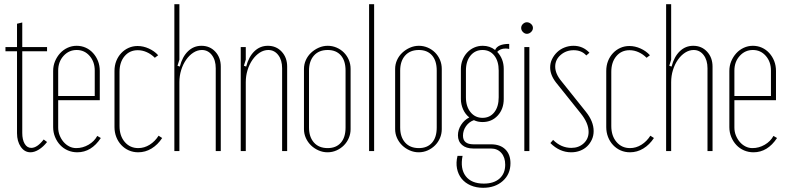

<svg xmlns="http://www.w3.org/2000/svg" viewBox="-20 -719 3759 914"><path d="M125 6Q97 6 79 -20Q61 -46 61 -85V-475H6V-495H61V-606L86 -612V-495H204V-475H86V-86Q86 -54 97.5 -34.5Q109 -15 129 -15Q157 -15 188 -55L204 -43Q186 -20 165 -7Q144 6 125 6Z M233 -381Q233 -406 242 -427.5Q251 -449 266 -465.5Q281 -482 301.5 -491.5Q322 -501 345 -501Q368 -501 388 -492Q408 -483 423 -466.5Q438 -450 446.5 -428.5Q455 -407 455 -381V-242H257V-112Q257 -92 264 -74.5Q271 -57 282.5 -43.5Q294 -30 309.5 -22Q325 -14 343 -14Q374 -14 401.5 -30Q429 -46 443 -72L460 -62Q415 6 348 6Q324 6 303 -3Q282 -12 266.5 -28.5Q251 -45 242 -67Q233 -89 233 -114ZM431 -262V-383Q431 -425 406.5 -453Q382 -481 345 -481Q308 -481 282.5 -453Q257 -425 257 -383V-262Z M525 -381Q525 -407 533.5 -428.5Q542 -450 557 -466Q572 -482 592 -491Q612 -500 635 -500Q662 -500 688.5 -488Q715 -476 733 -456L717 -444Q700 -461 679 -470.5Q658 -480 636 -480Q597 -480 573 -451.5Q549 -423 549 -377V-119Q549 -72 574 -43Q599 -14 638 -14Q667 -14 692.5 -30Q718 -46 735 -73L752 -62Q731 -30 701.5 -12Q672 6 638 6Q614 6 593.5 -3Q573 -12 557.5 -28.5Q542 -45 533.5 -67Q525 -89 525 -114Z M836 -402Q848 -449 875 -475Q902 -501 939 -501Q979 -501 1005 -473Q1031 -445 1031 -402V0H1007V-394Q1007 -433 988.5 -457Q970 -481 941 -481Q920 -481 900.5 -468.5Q881 -456 866 -434.5Q851 -413 842.5 -385.5Q834 -358 834 -328V0H810V-699H834V-435L825 -406Z M1152 -402Q1164 -449 1191 -475Q1218 -501 1255 -501Q1295 -501 1321 -473Q1347 -445 1347 -402V0H1323V-394Q1323 -433 1304.5 -457Q1286 -481 1257 -481Q1236 -481 1216.5 -468.5Q1197 -456 1182 -434.5Q1167 -413 1158.5 -385.5Q1150 -358 1150 -328V0H1126V-495H1150V-435L1141 -406Z M1540 -501Q1562 -501 1582 -492.5Q1602 -484 1617 -469Q1632 -454 1640.5 -434Q1649 -414 1649 -391V-104Q1649 -82 1640.5 -62Q1632 -42 1617 -27Q1602 -12 1582 -3Q1562 6 1539 6Q1517 6 1496.5 -3Q1476 -12 1460.5 -27Q1445 -42 1436 -62Q1427 -82 1427 -104V-391Q1427 -413 1436 -433Q1445 -453 1461 -468Q1477 -483 1497.5 -492Q1518 -501 1540 -501ZM1540 -481Q1498 -481 1474.5 -454.5Q1451 -428 1451 -383V-112Q1451 -67 1474.5 -40.5Q1498 -14 1540 -14Q1580 -14 1602.5 -39.5Q1625 -65 1625 -112V-383Q1625 -430 1602.5 -455.5Q1580 -481 1540 -481Z M1737 -699H1761V0H1737Z M1974 -501Q1996 -501 2016 -492.5Q2036 -484 2051 -469Q2066 -454 2074.5 -434Q2083 -414 2083 -391V-104Q2083 -82 2074.5 -62Q2066 -42 2051 -27Q2036 -12 2016 -3Q1996 6 1973 6Q1951 6 1930.5 -3Q1910 -12 1894.5 -27Q1879 -42 1870 -62Q1861 -82 1861 -104V-391Q1861 -413 1870 -433Q1879 -453 1895 -468Q1911 -483 1931.5 -492Q1952 -501 1974 -501ZM1974 -481Q1932 -481 1908.5 -454.5Q1885 -428 1885 -383V-112Q1885 -67 1908.5 -40.5Q1932 -14 1974 -14Q2014 -14 2036.5 -39.5Q2059 -65 2059 -112V-383Q2059 -430 2036.5 -455.5Q2014 -481 1974 -481Z M2280 175Q2247 175 2220.5 163.5Q2194 152 2177.5 131.5Q2161 111 2155.5 83Q2150 55 2158 23H2182Q2170 84 2197 119.5Q2224 155 2283 155Q2331 155 2358 131Q2385 107 2385 65Q2385 30 2366.5 9Q2348 -12 2317 -12H2233Q2199 -12 2179.5 -29Q2160 -46 2160 -75Q2160 -101 2175 -124.5Q2190 -148 2214 -160Q2195 -175 2184.5 -198.5Q2174 -222 2174 -248V-391Q2174 -414 2182 -434Q2190 -454 2204 -469Q2218 -484 2237 -492.5Q2256 -501 2278 -501Q2312 -501 2337 -481Q2349 -510 2404 -510V-486Q2399 -487 2395 -487.5Q2391 -488 2387 -488Q2361 -488 2347 -472Q2378 -439 2378 -391V-248Q2378 -200 2349.5 -169Q2321 -138 2277 -138Q2254 -138 2236 -147Q2213 -139 2198.5 -118.5Q2184 -98 2184 -73Q2184 -32 2234 -32H2317Q2361 -32 2385.5 -8Q2410 16 2410 58Q2410 110 2373.5 142.5Q2337 175 2280 175ZM2198 -256Q2198 -212 2220 -185Q2242 -158 2277 -158Q2312 -158 2333 -184.5Q2354 -211 2354 -256V-383Q2354 -428 2333 -454.5Q2312 -481 2277 -481Q2242 -481 2220 -454.5Q2198 -428 2198 -383Z M2461 -586Q2461 -597 2469.5 -605Q2478 -613 2488 -613Q2499 -613 2508 -605Q2517 -597 2517 -586Q2517 -575 2508 -566.5Q2499 -558 2488 -558Q2478 -558 2469.5 -566.5Q2461 -575 2461 -586ZM2500 -495V0H2476V-495Z M2771 -455Q2749 -480 2711 -480Q2675 -480 2649 -457.5Q2623 -435 2623 -402Q2623 -368 2653 -332L2769 -187Q2806 -141 2806 -95Q2806 -73 2797.5 -54.5Q2789 -36 2775 -22.5Q2761 -9 2741.5 -1.5Q2722 6 2699 6Q2644 6 2600 -38L2613 -53Q2651 -15 2700 -15Q2735 -15 2758.5 -36.5Q2782 -58 2782 -91Q2782 -133 2744 -180L2627 -326Q2599 -362 2599 -398Q2599 -419 2608 -437.5Q2617 -456 2632 -470.5Q2647 -485 2667.5 -493Q2688 -501 2710 -501Q2755 -501 2786 -468Z M2866 -381Q2866 -407 2874.5 -428.5Q2883 -450 2898 -466Q2913 -482 2933 -491Q2953 -500 2976 -500Q3003 -500 3029.5 -488Q3056 -476 3074 -456L3058 -444Q3041 -461 3020 -470.5Q2999 -480 2977 -480Q2938 -480 2914 -451.5Q2890 -423 2890 -377V-119Q2890 -72 2915 -43Q2940 -14 2979 -14Q3008 -14 3033.5 -30Q3059 -46 3076 -73L3093 -62Q3072 -30 3042.5 -12Q3013 6 2979 6Q2955 6 2934.5 -3Q2914 -12 2898.5 -28.5Q2883 -45 2874.5 -67Q2866 -89 2866 -114Z M3177 -402Q3189 -449 3216 -475Q3243 -501 3280 -501Q3320 -501 3346 -473Q3372 -445 3372 -402V0H3348V-394Q3348 -433 3329.5 -457Q3311 -481 3282 -481Q3261 -481 3241.5 -468.5Q3222 -456 3207 -434.5Q3192 -413 3183.5 -385.5Q3175 -358 3175 -328V0H3151V-699H3175V-435L3166 -406Z M3452 -381Q3452 -406 3461 -427.5Q3470 -449 3485 -465.5Q3500 -482 3520.5 -491.5Q3541 -501 3564 -501Q3587 -501 3607 -492Q3627 -483 3642 -466.5Q3657 -450 3665.5 -428.5Q3674 -407 3674 -381V-242H3476V-112Q3476 -92 3483 -74.5Q3490 -57 3501.5 -43.5Q3513 -30 3528.5 -22Q3544 -14 3562 -14Q3593 -14 3620.5 -30Q3648 -46 3662 -72L3679 -62Q3634 6 3567 6Q3543 6 3522 -3Q3501 -12 3485.5 -28.5Q3470 -45 3461 -67Q3452 -89 3452 -114ZM3650 -262V-383Q3650 -425 3625.5 -453Q3601 -481 3564 -481Q3527 -481 3501.5 -453Q3476 -425 3476 -383V-262Z"/></svg>

Font: Moniqa Thin Paragraph
Style: Regular
Weight: 100
Designer: Rajesh Rajput
Foundry: Rajesh Rajput
Version: Version 1.000